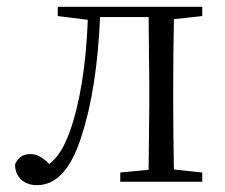

<svg xmlns="http://www.w3.org/2000/svg" viewBox="-20 -532 660 562"><path d="M414 0H572V-27L489 -36C488 -91 487 -173 487 -227V-285C487 -338 488 -420 489 -476L572 -485V-512H149V-485L237 -474C232 -344 215 -233 184 -146C167 -100 150 -72 124 -52C105 -71 89 -81 69 -81C47 -81 33 -71 24 -51C24 -13 51 10 88 10C141 10 187 -31 219 -135C249 -226 267 -345 273 -482H415L417 -285V-227L415 -35L332 -27V0Z"/></svg>

Font: Noto Serif SC Light
Style: Regular
Weight: 300
Designer: Ryoko NISHIZUKA 西塚涼子 (kana & ideographs); Frank Grießhammer (Latin, Greek & Cyrillic); Wenlong ZHANG 张文龙 (bopomofo); San
Foundry: Adobe
Version: Version 2.001;hotconv 1.1.0;makeotfexe 2.6.0